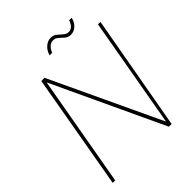

<svg xmlns="http://www.w3.org/2000/svg" viewBox="-231 -967 1097 1097"><g transform="rotate(-45 317.5 -418.5)"><path d="M34 0 157 -700H183L497 -32L615 -700H635L510 0H488L173 -673L54 0ZM294 -770Q302 -799 323 -818Q344 -837 369 -837Q391 -837 406 -824.5Q421 -812 435 -799.5Q449 -787 466 -787Q483 -787 495.5 -799Q508 -811 515 -833H535Q530 -806 510.5 -786.5Q491 -767 465 -767Q443 -767 428.5 -779.5Q414 -792 400.5 -804.5Q387 -817 368 -817Q351 -817 337.5 -805Q324 -793 315 -770Z"/></g></svg>

Font: DM Sans Thin
Style: Italic
Weight: 250
Italic angle: -10°
Designer: Colophon Foundry, Jonny Pinhorn
Foundry: Colophon Foundry
Version: Version 4.004;gftools[0.9.30]